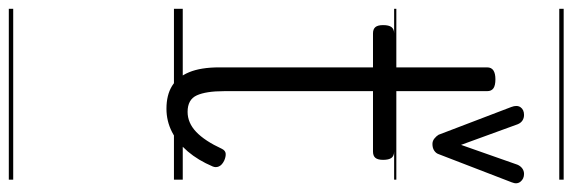

<svg xmlns="http://www.w3.org/2000/svg" viewBox="-452 -473 1300 436"><g transform="rotate(90 198.0 -255.0)"><path d="M227 17Q196 17 175.5 4.5Q155 -8 144 -34.5Q133 -61 133 -103V-452H56Q46 -452 41.5 -457.5Q37 -463 37 -475Q37 -488 41.5 -494Q46 -500 56 -500H133V-711Q133 -721 140 -725.5Q147 -730 160 -730Q174 -730 180.5 -725.5Q187 -721 187 -711V-500H324Q334 -500 338.5 -494Q343 -488 343 -475Q343 -463 338.5 -457.5Q334 -452 324 -452H187V-114Q187 -73 196.5 -52Q206 -31 234 -31Q259 -31 279.5 -50.5Q300 -70 318 -109Q322 -117 329 -117.5Q336 -118 345 -114Q355 -109 358 -102Q361 -95 358 -88Q344 -55 324 -31.5Q304 -8 279.5 4.5Q255 17 227 17ZM375 -795Q386 -795 392.5 -787Q399 -779 394 -767L330 -601Q328 -595 322 -591Q316 -587 307 -587Q300 -587 294.5 -591.5Q289 -596 286 -601L223 -766Q218 -779 223.5 -787Q229 -795 241 -795Q248 -795 253.5 -791.5Q259 -788 262 -781L309 -652L354 -780Q357 -787 362.5 -791Q368 -795 375 -795ZM0 365H388V375H0ZM0 -20H388V0H0ZM0 -505H388V-500H0ZM0 -885H388V-875H0Z"/></g></svg>

Font: Playwrite AT Guides
Style: Regular
Weight: 400
Designer: Veronika Burian, José Scaglione
Foundry: TypeTogether
Version: Version 1.003